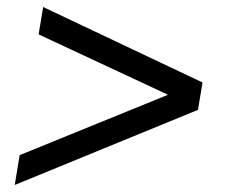

<svg xmlns="http://www.w3.org/2000/svg" viewBox="-20 -561 640 547"><path d="M22 -34 36 -119 520 -316 512 -266 90 -463 103 -541 557 -326 544 -248Z"/></svg>

Font: Nunito Sans 12pt SemiBold
Style: Italic
Weight: 600
Italic angle: -9°
Designer: Vernon Adams
Foundry: Vernon Adams
Version: Version 3.101;gftools[0.9.27]